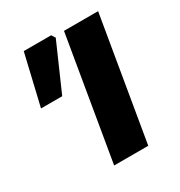

<svg xmlns="http://www.w3.org/2000/svg" viewBox="-171 -845 906 965"><g transform="rotate(-30 282.5 -362.5)"><path d="M332 -712H530L410 0H212ZM106 -725H265L279 -703L160 -432H37Z"/></g></svg>

Font: Nebula Sans Black
Style: Regular
Weight: 900
Italic angle: -9°
Designer: Paul D. Hunt for Adobe (as Source Sans)
Foundry: Nebula Entertainment & Broadcasting LLC
Version: Version 1.010